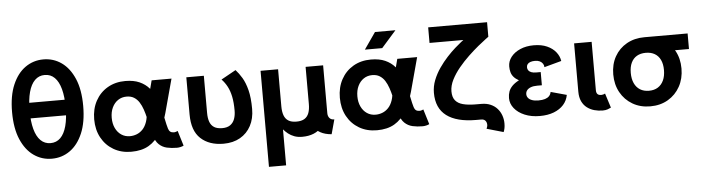

<svg xmlns="http://www.w3.org/2000/svg" viewBox="-53 -980 5265 1439"><g transform="rotate(-5 2579.0 -260.0)"><path d="M87.2 -419.9V-302.7H520V-419.9ZM168.5 -361.3Q168.5 -443.1 184 -500.4Q199.5 -557.6 229.9 -587.6Q260.3 -617.7 304.2 -617.7Q348.4 -617.7 378.7 -587.6Q408.9 -557.6 424.4 -500.4Q439.9 -443.1 439.9 -361.3Q439.9 -279.5 424.4 -222.2Q408.9 -164.8 378.7 -134.9Q348.4 -105 304.2 -105Q260.3 -105 229.9 -134.9Q199.5 -164.8 184 -222.2Q168.5 -279.5 168.5 -361.3ZM36.6 -361.3Q36.6 -239.3 72.1 -156.1Q107.7 -73 168.2 -30.4Q228.8 12.2 304.2 12.2Q379.9 12.2 440.3 -30.4Q500.7 -73 536.3 -156.1Q571.8 -239.3 571.8 -361.3Q571.8 -483.4 536.3 -566.5Q500.7 -649.7 440.3 -692.3Q379.9 -734.9 304.2 -734.9Q228.8 -734.9 168.2 -692.3Q107.7 -649.7 72.1 -566.5Q36.6 -483.4 36.6 -361.3Z M901.6 -402.8Q934.3 -402.8 957.3 -388.5Q980.2 -374.3 995.8 -349.9Q1011.5 -325.4 1022.1 -294.2Q1032.7 -262.9 1040.5 -229Q1048.3 -195.1 1055.3 -161.7Q1062.3 -128.4 1070.6 -100.1Q1084.5 -51.5 1109.7 -27.5Q1135 -3.4 1169.4 4.4Q1203.9 12.2 1244.9 12.2Q1257.8 12.2 1272.3 8.8Q1286.9 5.4 1295.4 0.5L1260.7 -112.8Q1256.1 -110.4 1247.6 -107.7Q1239 -105 1232.7 -105Q1214.8 -105 1204.8 -112.8Q1194.8 -120.6 1189.9 -136.7Q1180.9 -166.5 1173.2 -206.3Q1165.5 -246.1 1155 -289.2Q1144.5 -332.3 1127 -373.3Q1109.4 -414.3 1080.8 -447.5Q1052.2 -480.7 1008.5 -500.4Q964.8 -520 901.6 -520Q826.4 -520 768.4 -486.2Q710.4 -452.4 677.7 -392.3Q645 -332.3 645 -253.9Q645 -175.5 677.7 -115.6Q710.4 -55.7 768.4 -21.7Q826.4 12.2 901.6 12.2Q980.5 12.2 1033.6 -19Q1086.7 -50.3 1121.6 -109.9Q1156.5 -169.4 1180.2 -253.9L1248.8 -507.8H1099.4L1041.7 -286.1Q1041.7 -235.8 1029.8 -201Q1017.8 -166.3 997.6 -145.1Q977.3 -124 952.4 -114.5Q927.5 -105 901.6 -105Q865 -105 836.9 -123.9Q808.8 -142.8 792.8 -176.4Q776.9 -210 776.9 -253.9Q776.9 -297.9 792.8 -331.4Q808.8 -365 836.9 -383.9Q865 -402.8 901.6 -402.8Z M1492.2 -507.8H1360.4V-228.3Q1360.4 -105.7 1424.1 -46.6Q1487.8 12.5 1595.7 12.5Q1667.7 12.5 1720.6 -17.7Q1773.4 -47.9 1802.2 -102.1Q1831.1 -156.2 1831.1 -228.3Q1831.1 -313.7 1816.5 -370.7Q1802 -427.7 1779.4 -465.3Q1756.8 -502.9 1732.4 -529.5L1621.8 -468Q1646.5 -442.4 1663.7 -409.9Q1680.9 -377.4 1690.1 -333.4Q1699.2 -289.3 1699.2 -228.3Q1699.2 -193.1 1689.1 -165Q1679 -137 1656.2 -120.8Q1633.5 -104.7 1595.7 -104.7Q1557.9 -104.7 1535.2 -118.9Q1512.5 -133.1 1502.3 -160.6Q1492.2 -188.2 1492.2 -228.3Z M2408.2 12.2Q2358.2 8.1 2324.7 -10.5Q2291.3 -29.1 2274.5 -55.4Q2257.8 -81.8 2257.8 -108.4V-147.2L2389.6 -228.5V-147.5Q2389.6 -125.5 2401.7 -111.1Q2413.8 -96.7 2438 -96.7ZM2257.8 -507.8H2389.6V-228.5Q2389.6 -111.3 2337.5 -49.6Q2285.4 12.2 2187.5 12.2Q2154.1 12.2 2128.1 2.6Q2102.1 -7.1 2082.5 -22.6Q2063 -38.1 2048.1 -55.7V214.8H1918.9V-507.8H2050.8V-228.5Q2050.8 -188.5 2060.9 -160.9Q2071 -133.3 2093.8 -119.1Q2116.5 -105 2154.3 -105Q2192.1 -105 2214.8 -119.1Q2237.5 -133.3 2247.7 -160.9Q2257.8 -188.5 2257.8 -228.5Z M2749.8 -402.8Q2782.5 -402.8 2805.4 -388.5Q2828.4 -374.3 2844 -349.9Q2859.6 -325.4 2870.2 -294.2Q2880.9 -262.9 2888.7 -229Q2896.5 -195.1 2903.4 -161.7Q2910.4 -128.4 2918.7 -100.1Q2932.6 -51.5 2957.9 -27.5Q2983.2 -3.4 3017.6 4.4Q3052 12.2 3093 12.2Q3106 12.2 3120.5 8.8Q3135 5.4 3143.6 0.5L3108.9 -112.8Q3104.2 -110.4 3095.7 -107.7Q3087.2 -105 3080.8 -105Q3063 -105 3053 -112.8Q3043 -120.6 3038.1 -136.7Q3029.1 -166.5 3021.4 -206.3Q3013.7 -246.1 3003.2 -289.2Q2992.7 -332.3 2975.1 -373.3Q2957.5 -414.3 2929 -447.5Q2900.4 -480.7 2856.7 -500.4Q2813 -520 2749.8 -520Q2674.6 -520 2616.6 -486.2Q2558.6 -452.4 2525.9 -392.3Q2493.2 -332.3 2493.2 -253.9Q2493.2 -175.5 2525.9 -115.6Q2558.6 -55.7 2616.6 -21.7Q2674.6 12.2 2749.8 12.2Q2828.6 12.2 2881.7 -19Q2934.8 -50.3 2969.7 -109.9Q3004.6 -169.4 3028.3 -253.9L3096.9 -507.8H2947.5L2889.9 -286.1Q2889.9 -235.8 2877.9 -201Q2866 -166.3 2845.7 -145.1Q2825.4 -124 2800.5 -114.5Q2775.6 -105 2749.8 -105Q2713.1 -105 2685.1 -123.9Q2657 -142.8 2641 -176.4Q2625 -210 2625 -253.9Q2625 -297.9 2641 -331.4Q2657 -365 2685.1 -383.9Q2713.1 -402.8 2749.8 -402.8ZM2842 -597.7H2711.7L2798.6 -722.7H2952.4Z M3198.7 -722.7V-605.5H3528.8L3641.8 -613.3V-722.7ZM3330.6 -229.5Q3330.6 -271.7 3353 -316.3Q3375.5 -360.8 3411 -403.8Q3446.5 -446.8 3486.3 -484.5Q3526.1 -522.2 3561.5 -551.3Q3596.9 -580.3 3619.4 -596.8Q3641.8 -613.3 3641.8 -613.3L3453.1 -605.5Q3453.1 -605.5 3434.8 -591.3Q3416.5 -577.1 3387.5 -551.5Q3358.4 -525.9 3325.9 -490.7Q3293.5 -455.6 3264.4 -413.6Q3235.4 -371.6 3217 -325Q3198.7 -278.3 3198.7 -229.5Q3198.7 -114.3 3274.8 -57.1Q3350.8 0 3496.3 0H3534.7Q3554.4 0 3565.3 11.8Q3576.2 23.7 3576.2 44.4Q3576.2 50.8 3573.5 59.2Q3570.8 67.6 3568.4 72.5L3693.8 108.4Q3699.7 95 3702.6 79.7Q3705.6 64.5 3705.6 44.4Q3705.6 12.7 3695.3 -16.2Q3685.1 -45.2 3665 -67.7Q3645 -90.3 3615.1 -103.4Q3585.2 -116.5 3545.9 -116.5L3496.3 -116.7Q3445.3 -117.2 3408 -127Q3370.6 -136.7 3350.6 -161.1Q3330.6 -185.5 3330.6 -229.5Z M3974.9 -315.4Q3994.4 -315.4 4002.1 -315.4Q4009.8 -315.4 4009.8 -315.4V-216.1Q4009.8 -216.1 4001.5 -216.1Q3993.2 -216.1 3974.9 -216.1Q3945.8 -216.1 3926.4 -208.7Q3907 -201.4 3897.2 -188.7Q3887.5 -176 3887.5 -159.9Q3887.5 -144 3897.2 -131.6Q3907 -119.1 3926.4 -112.1Q3945.8 -105 3974.9 -105Q4004.2 -105 4024.3 -111.3Q4044.4 -117.7 4055.9 -130Q4067.4 -142.3 4070.6 -160.6L4189.7 -127.9Q4182.1 -85.4 4154.1 -54.1Q4126 -22.7 4080.6 -5.2Q4035.2 12.2 3974.9 12.2Q3910.9 12.2 3861.3 -8.7Q3811.8 -29.5 3783.8 -64.6Q3755.9 -99.6 3755.9 -141.6Q3755.9 -168 3763.9 -190.4Q3772 -212.9 3790.9 -232.2Q3809.8 -251.5 3841.8 -268.1Q3816.7 -282.2 3802.7 -298.7Q3788.8 -315.2 3783.6 -335Q3778.3 -354.7 3778.3 -377.9Q3778.3 -416.5 3803.3 -448.9Q3828.4 -481.2 3872.8 -500.6Q3917.2 -520 3974.9 -520Q4032.7 -520 4074.5 -501.3Q4116.2 -482.7 4140.6 -452Q4165 -421.4 4170.4 -384.8L4040.8 -349.6Q4040.8 -363.5 4033 -375.7Q4025.1 -387.9 4010.5 -395.4Q3995.8 -402.8 3974.9 -402.8Q3954.1 -402.8 3939.7 -397.8Q3925.3 -392.8 3917.8 -383.2Q3910.4 -373.5 3910.4 -359.9Q3910.4 -346.2 3917.8 -336.2Q3925.3 -326.2 3939.7 -320.8Q3954.1 -315.4 3974.9 -315.4Z M4476.1 -112.8Q4471.4 -109.9 4463 -107.4Q4454.6 -105 4448.2 -105Q4438.2 -105 4430.8 -107.3Q4423.3 -109.6 4418.7 -114.6Q4414.1 -119.6 4411.9 -127.1Q4409.7 -134.5 4409.7 -144.5V-214.8V-282.2V-507.8H4277.8V-282.2V-214.8V-144.5Q4277.8 -101.6 4292 -71.5Q4306.2 -41.5 4330.6 -23.1Q4355 -4.6 4385.4 3.8Q4415.8 12.2 4448.2 12.2Q4470.2 12.2 4486.2 6.3Q4502.2 0.5 4510.7 -4.4Z M5131.8 -507.8H4806.4V-390.6H5131.8ZM4681.6 -250.2Q4681.6 -295.4 4696.5 -326.8Q4711.4 -358.2 4739.4 -374.4Q4767.3 -390.6 4806.4 -390.6Q4845.5 -390.6 4873.4 -374.4Q4901.4 -358.2 4916.4 -326.8Q4931.4 -295.4 4931.4 -250.2Q4931.4 -205.1 4916.4 -172.5Q4901.4 -139.9 4873.4 -122.4Q4845.5 -105 4806.4 -105Q4767.3 -105 4739.4 -122.4Q4711.4 -139.9 4696.5 -172.5Q4681.6 -205.1 4681.6 -250.2ZM4549.8 -250.2Q4549.8 -174.1 4582.5 -114.9Q4615.3 -55.7 4673.3 -21.8Q4731.2 12.2 4806.4 12.2Q4882.1 12.2 4939.9 -21.8Q4997.7 -55.7 5030.4 -114.9Q5063.2 -174.1 5063.2 -250.2Q5063.2 -326.4 5030.4 -384.4Q4997.6 -442.4 4939.8 -475.1Q4882.1 -507.8 4806.4 -507.8Q4731.2 -507.8 4673.2 -475.1Q4615.2 -442.4 4582.5 -384.4Q4549.8 -326.4 4549.8 -250.2Z"/></g></svg>

Font: Giphurs
Style: Regular
Weight: 400
Version: Version 2.010